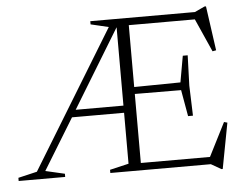

<svg xmlns="http://www.w3.org/2000/svg" viewBox="-64 -752 1068 841"><g transform="rotate(-5 470.0 -332.0)"><path d="M390 0V-14L473 -33.5V-257.5H244L107 -33.5L191.5 -14V0H-13V-14L70 -33.5L439 -637.5L360.5 -656V-670H820.5L864.5 -690.5H871L898.5 -495L882.5 -492L817.5 -638H527V-366L730.5 -368.5L751 -484H772.5L768 -351L772.5 -218.5H751L730.5 -334.5L527 -335.5V-32H831L905.5 -179L920 -175L882 25.5H876.5L832 0ZM263 -289H473V-633.5Z"/></g></svg>

Font: Newsreader Text Light
Style: Regular
Weight: 300
Designer: Hugues Gentile
Foundry: Production Type
Version: Version 1.001